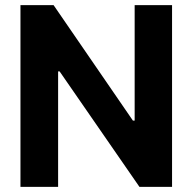

<svg xmlns="http://www.w3.org/2000/svg" viewBox="-20 -727 749 747"><path d="M649.4 0H522.5L211.9 -449.2H206.1V0H59.6V-707H188.5L497.1 -257.8H503.9V-707H649.4Z"/></svg>

Font: Pretendard GOV
Style: Bold
Weight: 700
Designer: Base glyphs from Inter by Rasmus Andersson; Hangeul glyphs from Noto Sans CJK(Source Han Sans) by Jang Soo-young and Kan
Foundry: Kil Hyung-jin
Version: Version 1.309